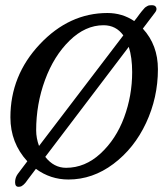

<svg xmlns="http://www.w3.org/2000/svg" viewBox="-20 -670 627 738"><path d="M154 -67Q187 -25 234 -25Q307 -25 366.5 -80Q426 -135 457 -218.5Q488 -302 488 -393Q488 -449 475 -490ZM130 -109 454 -534Q426 -573 378 -573Q308 -573 247.5 -514Q187 -455 153 -362.5Q119 -270 119 -169Q119 -139 130 -109ZM496 -589 507 -603Q510 -607 516.5 -616Q523 -625 525.5 -627.5Q528 -630 532.5 -635.5Q537 -641 539.5 -642.5Q542 -644 546 -646.5Q550 -649 554.5 -649.5Q559 -650 564 -650Q577 -650 580.5 -641Q584 -632 576 -622L529 -560Q587 -497 587 -404Q587 -295 541.5 -197.5Q496 -100 416 -40Q336 20 243 20Q174 20 118 -21L87 20Q86 21 83 25.5Q80 30 79 31Q78 32 75 35.5Q72 39 70.5 40Q69 41 66.5 43Q64 45 62 46Q60 47 57 47.5Q54 48 51 48Q38 48 38 30.5Q38 13 48 -1L85 -50Q20 -121 20 -219Q20 -380 133 -500Q246 -620 393 -620Q450 -620 496 -589Z"/></svg>

Font: EB Garamond 08
Style: Italic
Weight: 400
Italic angle: -14°
Version: Version 0.016